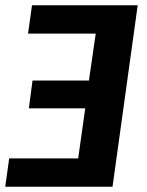

<svg xmlns="http://www.w3.org/2000/svg" viewBox="-20 -712 559 732"><path d="M505 -692 409 0H0L15 -108H278L305 -299H90L104 -405H319L345 -584H87L102 -692Z"/></svg>

Font: Fira Sans SemiBold
Style: Italic
Weight: 600
Italic angle: -8°
Designer: bBox Type GmbH & Carrois Corporate GbR & Edenspiekermann AG
Foundry: bBox Type GmbH & Carrois Corporate GbR & Edenspiekermann AG
Version: Version 4.301